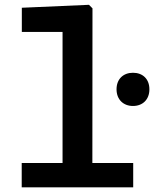

<svg xmlns="http://www.w3.org/2000/svg" viewBox="-20 -798 660 818"><path d="M546.5 -346.5C588 -346.5 616.5 -374 616.5 -417.5C616.5 -461.5 588 -488 546.5 -488C505.5 -488 476.5 -461.5 476.5 -417.5C476.5 -374 505.5 -346.5 546.5 -346.5ZM72.5 0H547.5V-103.5H373.5L374 -762.5L359 -777.5L73 -765V-662H246.5V-103.5H72.5Z"/></svg>

Font: Monaspace Neon SemiBold
Style: Regular
Weight: 600
Designer: Riley Cran & the Lettermatic Team
Foundry: Lettermatic
Version: Version 1.200 (Monaspace Neon)